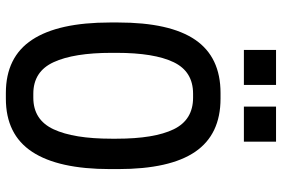

<svg xmlns="http://www.w3.org/2000/svg" viewBox="-170 -766 943 642"><g transform="rotate(90 301.0 -445.5)"><path d="M147.5 -790V-897.5H264.6V-790ZM336.9 -790V-897.5H454.1V-790ZM291.5 5.9Q171.4 5.9 113.5 -81.8Q55.7 -169.4 55.7 -342.8V-369.1Q55.7 -542.5 113.5 -627.2Q171.4 -711.9 291.5 -711.9H310.1Q430.2 -711.9 488 -627.2Q545.9 -542.5 545.9 -369.1V-342.8Q545.9 -169.4 488 -81.8Q430.2 5.9 310.1 5.9ZM293.9 -620.1Q219.7 -620.1 188.5 -555.2Q157.2 -490.2 157.2 -363.8V-347.7Q157.2 -221.2 188.5 -153.6Q219.7 -85.9 293.9 -85.9H307.1Q381.3 -85.9 412.8 -153.6Q444.3 -221.2 444.3 -347.7V-363.8Q444.3 -490.2 412.8 -555.2Q381.3 -620.1 307.1 -620.1Z"/></g></svg>

Font: Kay Pho Du
Style: Bold
Weight: 700
Designer: Victor Gaultney, Khu Oo Reh
Foundry: SIL International
Version: Version 3.000